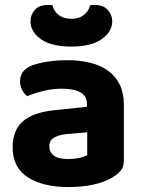

<svg xmlns="http://www.w3.org/2000/svg" viewBox="-20 -739 575 775"><path d="M256 -97Q278 -97 299.5 -101.5Q321 -106 332 -113V-205L250 -198Q218 -195 198.5 -183.5Q179 -172 179 -149Q179 -125 197 -111Q215 -97 256 -97ZM250 -496Q302 -496 344.5 -485.5Q387 -475 417 -453Q447 -431 463.5 -397Q480 -363 480 -317V-91Q480 -65 466.5 -49.5Q453 -34 434 -23Q403 -4 358 6Q313 16 256 16Q153 16 92 -23.5Q31 -63 31 -144Q31 -213 72 -249Q113 -285 198 -294L331 -308V-319Q331 -351 305 -366Q279 -381 230 -381Q192 -381 155.5 -372Q119 -363 90 -351Q78 -359 69.5 -375.5Q61 -392 61 -411Q61 -455 107 -474Q136 -485 174.5 -490.5Q213 -496 250 -496ZM268 -663Q299 -663 318.5 -678.5Q338 -694 344 -718Q349 -719 353 -719Q357 -719 362 -719Q397 -719 415 -699Q433 -679 433 -653Q433 -611 390.5 -581Q348 -551 268 -551Q187 -551 145 -581Q103 -611 103 -653Q103 -679 120.5 -699Q138 -719 174 -719Q179 -719 183 -719Q187 -719 192 -718Q197 -694 217 -678.5Q237 -663 268 -663Z"/></svg>

Font: Baloo Tammudu 2
Style: Bold
Weight: 700
Designer: Maithili Shingre, Omkar Shende and Ek Type
Foundry: Ek Type
Version: Version 1.640;hotconv 1.0.111;makeotfexe 2.5.65597; ttfautoh